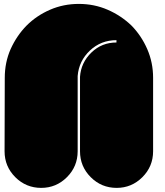

<svg xmlns="http://www.w3.org/2000/svg" viewBox="-20 -960 829 962"><path d="M3.9 -570.3Q3.9 -647.5 33.2 -713.9Q63.5 -781.2 113.3 -832Q163.1 -881.8 230.5 -911.1Q297.9 -940.4 375 -940.4Q452.1 -940.4 519.5 -911.1Q586.9 -881.8 638.7 -832Q688.5 -781.2 717.8 -713.9Q747.1 -646.5 747.1 -570.3Q747.1 -447.3 747.1 -202.1Q747.1 -126 693.4 -72.3Q639.6 -18.6 564.5 -18.6Q488.3 -18.6 434.6 -72.3Q380.9 -126 380.9 -202.1Q380.9 -326.2 380.9 -575.2Q385.7 -646.5 438.5 -697.3Q490.2 -747.1 563.5 -747.1Q563.5 -751 563.5 -758.8Q486.3 -758.8 430.7 -707Q375 -654.3 369.1 -579.1Q369.1 -453.1 369.1 -202.1Q369.1 -126 315.4 -72.3Q261.7 -18.6 186.5 -18.6Q110.4 -18.6 56.6 -72.3Q2.9 -126 2.9 -202.1Q3.9 -324.2 3.9 -570.3Z"/></svg>

Font: Superfatty
Style: Fat
Weight: 400
Version: Version 1.0